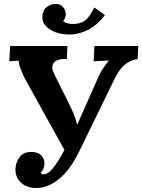

<svg xmlns="http://www.w3.org/2000/svg" viewBox="-20 -932 717 968"><path d="M163 16Q115 16 85.5 -11.5Q56 -39 58 -83Q60 -114 79 -140Q98 -166 138 -166Q172 -166 189 -147.5Q206 -129 204 -104Q202 -81 186 -60Q188 -57 191 -55Q194 -53 200 -53Q214 -53 229 -65.5Q244 -78 262.5 -105Q281 -132 305 -176L108 -531Q96 -554 85 -582Q74 -610 75 -626L27 -623L31 -700H320L317 -634Q288 -636 269 -628.5Q250 -621 245 -603Q240 -585 254 -557L325 -415Q344 -377 353.5 -352.5Q363 -328 367 -307H371L472 -535Q483 -563 499.5 -587Q516 -611 529 -627L452 -623L456 -700H677L674 -634Q651 -631 630 -620Q609 -609 590.5 -587Q572 -565 554 -527L380 -170Q345 -98 307 -57.5Q269 -17 232.5 -0.5Q196 16 163 16ZM327 -758Q293 -758 261.5 -769Q230 -780 210.5 -801.5Q191 -823 194 -854Q197 -883 216 -897Q235 -911 256 -912Q278 -913 290 -903.5Q302 -894 307 -881.5Q312 -869 312 -859Q311 -853 308.5 -843.5Q306 -834 298 -825Q307 -818 320.5 -814.5Q334 -811 348 -811Q363 -811 378 -814.5Q393 -818 404 -825Q419 -835 430.5 -852Q442 -869 456 -894L509 -856Q472 -807 425.5 -782.5Q379 -758 327 -758Z"/></svg>

Font: Lora
Style: Italic
Weight: 400
Italic angle: -3°
Designer: Olga Karpushina, Alexei Vanyashin (Cyrillic)
Foundry: Cyreal
Version: Version 3.008